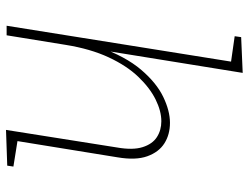

<svg xmlns="http://www.w3.org/2000/svg" viewBox="-112 -694 808 623"><g transform="rotate(90 291.5 -382.0)"><path d="M401 2 458 -358Q467 -409 457 -441Q447 -473 424.5 -487.5Q402 -502 373 -502Q340 -502 302.5 -483.5Q265 -465 229 -427.5Q193 -390 165.5 -331Q138 -272 125 -191L94 0H63L181 -738L188 -727L97 -740L100 -761L216 -766L142 -308L132 -300Q163 -386 205.5 -436Q248 -486 293.5 -508Q339 -530 378 -530Q416 -530 444.5 -512Q473 -494 486.5 -456.5Q500 -419 490 -360L436 -27L426 -37L520 -22L517 -2Z"/></g></svg>

Font: Bitter Thin ExtraLight
Style: Italic
Weight: 250
Italic angle: -9°
Version: Version 2.002